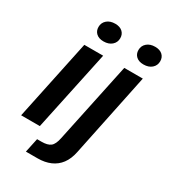

<svg xmlns="http://www.w3.org/2000/svg" viewBox="-214 -831 977 1103"><g transform="rotate(30 274.5 -279.5)"><path d="M12 0 124 -532H249L136 0ZM209 -604Q178 -604 160.5 -620Q143 -636 143 -662Q143 -690 163.5 -708Q184 -726 218 -726Q249 -726 266.5 -710Q284 -694 284 -668Q284 -640 263.5 -622Q243 -604 209 -604ZM140 167 160 73H189Q229 73 248.5 58Q268 43 277 -2L389 -532H512L397 22Q387 71 363 103Q339 135 302 151Q265 167 217 167ZM474 -604Q443 -604 425.5 -620Q408 -636 408 -662Q408 -690 428.5 -708Q449 -726 483 -726Q514 -726 531.5 -710Q549 -694 549 -668Q549 -640 528.5 -622Q508 -604 474 -604Z"/></g></svg>

Font: Mona Sans ExtraLight SemiBold
Style: Italic
Weight: 600
Italic angle: -11.6951°
Version: Version 2.000